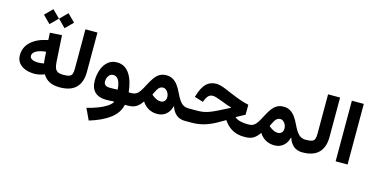

<svg xmlns="http://www.w3.org/2000/svg" viewBox="-97 -1318 4093 2096"><g transform="rotate(15 1949.5 -269.5)"><path d="M206.6 -722.4 290.8 -637.9 375.6 -722.4 290.8 -806.9ZM377.2 -722.4 461.4 -637.9 546.2 -722.4 461.4 -806.9ZM324 -466.8Q200.7 -442.4 133.7 -380.5Q66.7 -318.5 66.7 -226.4Q66.7 -177.8 92.8 -143.2Q118.9 -108.6 165.3 -90.2Q211.6 -71.9 271.7 -71.9Q298.9 -71.9 328.9 -78.2Q359 -84.5 384 -95.8Q412.9 -47.4 459.7 -23.7Q506.5 0 576.2 0H576.7V-142.3H576.2Q539.8 -142.3 517.9 -153.2Q496.1 -164.1 485.6 -189.7Q475.2 -215.4 472.3 -259.5L454.7 -556.6L319.5 -548.5ZM333.6 -337 339.6 -250.2Q340.4 -239.9 341.3 -230.8Q342.3 -221.6 344.7 -208.2Q330.7 -204.6 314.9 -202.7Q299.1 -200.7 279.8 -200.7Q252.3 -200.7 230.8 -206.3Q209.3 -211.9 197.1 -223.4Q184.9 -234.9 184.9 -252.3Q184.9 -286.4 225.5 -308.9Q266.2 -331.4 333.6 -337Z M576.7 -142.3Q567.3 -142.3 561.7 -127.9Q556.1 -113.5 556.1 -71.5Q556.1 -29.5 561.7 -14.7Q567.3 0 576.7 0Q699.6 0 760.3 -61.6Q821 -123.1 821 -239.2V-684.9H685.1V-239.2Q685.1 -201.1 677.2 -180Q669.3 -159 646.1 -150.6Q622.9 -142.3 576.7 -142.3Z M1194.8 -139.4Q1172.6 -138.1 1150.5 -137.8Q1128.5 -137.4 1107.3 -137.4Q1075.6 -137.4 1057.1 -149.9Q1038.7 -162.4 1038.7 -192.8Q1038.7 -215.7 1046.8 -236Q1055 -256.4 1070.9 -269.2Q1086.8 -282.1 1110.3 -282.1Q1133.1 -282.1 1149.1 -269.4Q1165.1 -256.6 1174.8 -235.6Q1184.6 -214.6 1189.4 -189.5Q1194.3 -164.4 1194.8 -139.4ZM1191.2 2.3Q1175.6 29.5 1136.1 55.1Q1096.6 80.8 1040.3 102.4Q983.9 124 917.2 139.9L977.3 268.1Q1123.1 223.9 1208.9 158.5Q1294.7 93.2 1314.1 0H1347.8V-142.3H1319.1Q1313.6 -198.1 1299.4 -249.1Q1285.1 -300.1 1260.6 -340Q1236.1 -379.9 1199.7 -402.8Q1163.3 -425.7 1114 -425.7Q1051.4 -425.7 1010.3 -389.5Q969.1 -353.2 948.6 -295.1Q928 -237.1 928 -172Q928 -87 973.3 -43.5Q1018.6 0 1100.2 0Q1120.8 0 1143.3 -1Q1165.9 -2 1187.4 -4.4Z M1575.7 -185.1 1586 -207.6Q1597.4 -231.8 1608.7 -250.2Q1619.9 -268.7 1634.4 -279.1Q1648.8 -289.6 1668.8 -289.6Q1689.6 -289.6 1705.6 -276.1Q1721.6 -262.7 1730.8 -242.3Q1740 -221.9 1740 -200.4Q1740 -172.1 1723.7 -154.4Q1707.3 -136.8 1679.8 -136.8Q1653.7 -136.8 1628.7 -149.2Q1603.7 -161.7 1575.7 -185.1ZM1347.7 -142.3Q1336.6 -142.3 1332 -125.5Q1327.5 -108.8 1327.5 -71.5Q1327.5 -33.5 1332 -16.8Q1336.6 0 1347.7 0Q1406 0 1441.5 -22.4Q1476.9 -44.7 1507.2 -89.8Q1535.1 -45.5 1579 -20.2Q1622.9 5 1679.3 5Q1736.2 5 1777.2 -28.2Q1818.1 -61.5 1833 -121.5L1837.8 -121.9Q1854.5 -66.3 1893.8 -33.2Q1933 0 1993.8 0H1994.3V-142.3H1993.8Q1959.6 -142.3 1934.5 -157.9Q1909.3 -173.5 1889.2 -203.4Q1869.1 -233.4 1849.3 -275.5Q1827.3 -323.5 1801.9 -358Q1776.5 -392.5 1744.4 -411Q1712.4 -429.5 1670.4 -429.5Q1627.8 -429.5 1596.6 -411.9Q1565.4 -394.2 1539.6 -359Q1513.8 -323.8 1487 -271.4Q1464.7 -227.5 1446 -198.7Q1427.3 -169.8 1404.8 -156.1Q1382.3 -142.3 1347.7 -142.3Z M2220.4 -480.8Q2152.2 -480.8 2107.4 -436.7Q2062.7 -392.6 2033.1 -292.8L2029.8 -281.8L2128.4 -251.7L2132.3 -262.4Q2148.9 -306.1 2168.5 -324.8Q2188 -343.6 2219.4 -343.6Q2234.6 -343.6 2258.6 -336.7Q2282.6 -329.8 2324.8 -313.4Q2361.4 -298.7 2388.9 -288.8Q2416.4 -279 2440.6 -272.9V-268L2313 -203.2Q2265.7 -180 2230 -166.6Q2194.3 -153.3 2162.1 -147.8Q2129.9 -142.3 2092.6 -142.3H1994.1Q1983.5 -142.3 1978.7 -126.1Q1974 -109.9 1974 -71.5Q1974 -33.1 1978.7 -16.5Q1983.5 0 1994.1 0H2065.1Q2144.4 0 2215.3 -21.5Q2286.1 -42.9 2368.1 -91.6L2426.9 -125.8Q2472.5 -59.4 2529.4 -29.7Q2586.3 0 2653.6 0H2672.4V-142.3H2654.4Q2620.6 -142.3 2583.9 -150.3Q2547.1 -158.2 2519 -179.9V-184.8L2615.6 -237.3V-349.2Q2569.1 -359.7 2519.3 -376.8Q2469.4 -394 2397 -424.7Q2348.1 -446.4 2315.6 -458.7Q2283 -471 2260.7 -475.9Q2238.4 -480.8 2220.4 -480.8Z M2900.4 -185.1 2910.8 -207.6Q2922.1 -231.8 2933.4 -250.2Q2944.7 -268.7 2959.1 -279.1Q2973.5 -289.6 2993.5 -289.6Q3014.3 -289.6 3030.3 -276.1Q3046.3 -262.7 3055.5 -242.3Q3064.7 -221.9 3064.7 -200.4Q3064.7 -172.1 3048.4 -154.4Q3032 -136.8 3004.5 -136.8Q2978.4 -136.8 2953.4 -149.2Q2928.4 -161.7 2900.4 -185.1ZM2672.4 -142.3Q2661.3 -142.3 2656.7 -125.5Q2652.2 -108.8 2652.2 -71.5Q2652.2 -33.5 2656.7 -16.8Q2661.3 0 2672.4 0Q2730.7 0 2766.2 -22.4Q2801.6 -44.7 2831.9 -89.8Q2859.8 -45.5 2903.7 -20.2Q2947.6 5 3004 5Q3061 5 3101.9 -28.2Q3142.8 -61.5 3157.7 -121.5L3162.5 -121.9Q3179.2 -66.3 3218.5 -33.2Q3257.7 0 3318.5 0H3319V-142.3H3318.5Q3284.3 -142.3 3259.2 -157.9Q3234 -173.5 3213.9 -203.4Q3193.8 -233.4 3174 -275.5Q3152 -323.5 3126.6 -358Q3101.2 -392.5 3069.1 -411Q3037.1 -429.5 2995.1 -429.5Q2952.5 -429.5 2921.3 -411.9Q2890.1 -394.2 2864.3 -359Q2838.5 -323.8 2811.7 -271.4Q2789.4 -227.5 2770.7 -198.7Q2752 -169.8 2729.5 -156.1Q2707 -142.3 2672.4 -142.3Z M3318.8 -142.3Q3309.4 -142.3 3303.9 -127.9Q3298.3 -113.5 3298.3 -71.5Q3298.3 -29.5 3303.9 -14.7Q3309.4 0 3318.8 0Q3441.8 0 3502.5 -61.6Q3563.2 -123.1 3563.2 -239.2V-684.9H3427.3V-239.2Q3427.3 -201.1 3419.4 -180Q3411.5 -159 3388.3 -150.6Q3365.1 -142.3 3318.8 -142.3Z M3831.2 0V-684.9H3696.3V0Z"/></g></svg>

Font: Estedad-FD VF
Style: Regular
Weight: 100
Designer: Amin Abedi
Version: Version 7.3